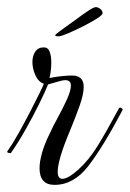

<svg xmlns="http://www.w3.org/2000/svg" viewBox="-22 -514 365 539"><path d="M131 5Q89 5 89 -42Q89 -60 96 -85Q103 -110 118 -140Q126 -158 140 -183.5Q154 -209 165.5 -234Q177 -259 177 -274Q177 -289 161 -289Q154 -289 143 -285.5Q132 -282 113 -277Q105 -257 87.5 -221.5Q70 -186 49 -149Q28 -112 9 -85Q9 -85 8.5 -84.5Q8 -84 6 -84Q4 -84 0.5 -85.5Q-3 -87 -2 -88Q14 -111 31 -141.5Q48 -172 63.5 -202Q79 -232 89.5 -253.5Q100 -275 101 -279Q86 -284 77.5 -302.5Q69 -321 69 -340Q69 -357 77 -369Q85 -381 101 -381Q113 -381 117.5 -368.5Q122 -356 122 -339Q122 -317 117 -295Q117 -295 128 -297Q139 -299 154 -300.5Q169 -302 180 -302Q213 -302 213 -270Q213 -250 202 -218.5Q191 -187 174 -146Q140 -65 140 -32Q140 -12 153 -12Q169 -12 198 -38Q227 -64 251.5 -103.5Q276 -143 312 -210Q313 -212 315 -212Q318 -212 320.5 -209.5Q323 -207 322 -205Q267 -101 226 -48Q185 5 131 5ZM143 -412Q133 -412 133 -415Q133 -417 144.5 -425.5Q156 -434 170 -444Q184 -454 191 -459Q208 -472 224.5 -483Q241 -494 247 -494Q253 -494 259.5 -489Q266 -484 266 -477Q266 -472 249.5 -461.5Q233 -451 210 -439.5Q187 -428 168 -420Q149 -412 143 -412Z"/></svg>

Font: Mea Culpa
Style: Regular
Weight: 400
Designer: Robert E. Leuschke
Foundry: Robert E. Leuschke
Version: Version 1.010; ttfautohint (v1.8.3)